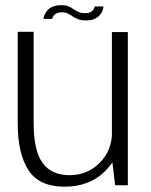

<svg xmlns="http://www.w3.org/2000/svg" viewBox="-20 -716 583 742"><path d="M425 0H474V-592H412.5V-103.5ZM110 -593H48.5V-239Q48.5 -121.5 90.2 -58Q132 5.5 228.5 5.5Q324.5 5.5 383.8 -52.2Q443 -110 443 -179L413 -206Q413 -135 365.5 -87Q318 -39 248.5 -39Q178.5 -39 144.2 -86.8Q110 -134.5 110 -240.5ZM312.5 -637Q329 -637 340.2 -641Q351.5 -645 359 -651.2Q366.5 -657.5 371 -664.8Q375.5 -672 377.8 -679Q380 -686 379.5 -691H346Q345.5 -686 341.5 -679.8Q337.5 -673.5 329.5 -669.2Q321.5 -665 310 -665Q294.5 -665 284 -669.5Q273.5 -674 264.5 -680.5Q255.5 -687 244.8 -691.5Q234 -696 217 -696Q202 -696 190.2 -692.5Q178.5 -689 170.8 -683Q163 -677 158.2 -669.8Q153.5 -662.5 151 -655.5Q148.5 -648.5 147.5 -643H181.5Q182.5 -648 186.5 -654.2Q190.5 -660.5 199 -664.5Q207.5 -668.5 219.5 -668.5Q232.5 -668.5 242 -663.8Q251.5 -659 260.8 -652.8Q270 -646.5 282 -641.8Q294 -637 312.5 -637Z"/></svg>

Font: Anybody Thin Light
Style: Regular
Weight: 300
Version: Version 1.113;gftools[0.9.25]